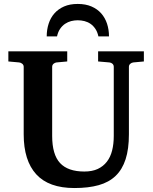

<svg xmlns="http://www.w3.org/2000/svg" viewBox="-20 -929 769 965"><path d="M649.9 -615.2Q641.6 -614.3 634.8 -608.4Q627.9 -602.5 627.9 -592.8V-253.9Q627.9 -180.2 611.3 -128.7Q594.7 -77.1 561 -44.9Q527.3 -12.7 475.8 1.7Q424.3 16.1 354 16.1Q225.1 16.1 162.1 -53Q99.1 -122.1 99.1 -253.9V-592.8Q99.1 -602.5 92 -608.4Q85 -614.3 76.2 -615.2L22 -620.1V-670.9H317.9V-620.1L264.2 -615.2Q255.9 -614.3 249 -608.4Q242.2 -602.5 242.2 -592.8V-246.1Q242.2 -152.3 281.7 -109.6Q321.3 -66.9 403.8 -66.9Q443.4 -66.9 471.2 -79.8Q499 -92.8 517.1 -116.2Q535.2 -139.6 543.5 -172.6Q551.8 -205.6 551.8 -246.1V-592.8Q551.8 -602.5 545.4 -608.4Q539.1 -614.3 529.8 -615.2L473.1 -620.1V-670.9H703.1V-620.1ZM474.6 -746.1Q469.7 -768.6 459.2 -784.2Q448.7 -799.8 434.8 -809.3Q420.9 -818.8 404.3 -823Q387.7 -827.1 370.6 -827.1Q354 -827.1 337.6 -823Q321.3 -818.8 307.1 -809.3Q293 -799.8 282.2 -784.2Q271.5 -768.6 266.6 -746.1H214.8Q214.8 -779.8 224.4 -809.6Q233.9 -839.4 253.4 -861.6Q272.9 -883.8 302 -896.5Q331.1 -909.2 370.6 -909.2Q410.2 -909.2 439.7 -896.5Q469.2 -883.8 488.8 -861.6Q508.3 -839.4 518.1 -809.6Q527.8 -779.8 527.8 -746.1Z"/></svg>

Font: Charis SIL Afr
Style: Bold
Weight: 700
Foundry: SIL International
Version: Version 5.000